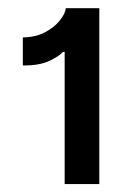

<svg xmlns="http://www.w3.org/2000/svg" viewBox="-20 -820 346 476"><path d="M226.2 -799.7V-363.6H140.3V-691.4H136Q128.2 -681.5 103.2 -669.4Q78.1 -657.3 36.6 -657.7V-727.3Q68.5 -727.6 92 -740.2Q115.4 -752.8 128.7 -769.7Q142 -786.6 143.1 -799.7Z"/></svg>

Font: Inter UI Medium
Style: Regular
Weight: 500
Designer: Rasmus Andersson
Foundry: rsms
Version: 3.2;8d6f07862